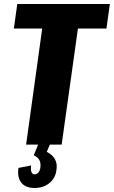

<svg xmlns="http://www.w3.org/2000/svg" viewBox="-20 -720 567 956"><path d="M527 -700 510 -578H282L378 -649L287 0H110L200 -649L275 -578H49L66 -700ZM152 216Q107 216 86 189.5Q65 163 72 116L135 104Q132 125 136.5 136.5Q141 148 153 148Q163 148 171 139Q179 130 181 114Q184 93 176.5 78Q169 63 148 53L170 0H228L213 36Q242 51 254 73.5Q266 96 261 127Q256 167 226 191.5Q196 216 152 216Z"/></svg>

Font: Pathway Extreme Condensed ExtraBold
Style: Italic
Weight: 800
Width: 3
Italic angle: -8°
Version: Version 1.001;gftools[0.9.26]